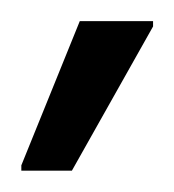

<svg xmlns="http://www.w3.org/2000/svg" viewBox="-20 -739 163 180"><path d="M0 -579V-584L54.8 -719.2H123.5V-714.2L47.4 -579Z"/></svg>

Font: Saira Thin Condensed
Style: Regular
Weight: 100
Width: 3
Version: Version 1.101